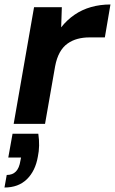

<svg xmlns="http://www.w3.org/2000/svg" viewBox="-38 -553 513 857"><path d="M23 0 114 -521H238L235 -431Q261 -464 294.5 -487Q328 -510 368.5 -521.5Q409 -533 455 -533L430 -386H360Q333 -386 308.5 -379.5Q284 -373 263.5 -358.5Q243 -344 229 -319Q215 -294 208 -257L163 0ZM-18 284 -8 228Q18 228 33 212.5Q48 197 53 165L56 150H-1L18 44H133Q137 71 136.5 97Q136 123 131 146Q120 210 82 247Q44 284 -18 284Z"/></svg>

Font: DM Sans 10pt ExtraBold
Style: Italic
Weight: 800
Italic angle: -10°
Version: Version 4.004;gftools[0.9.30]